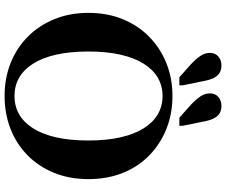

<svg xmlns="http://www.w3.org/2000/svg" viewBox="-94 -879 983 835"><g transform="rotate(90 397.5 -461.5)"><path d="M510 -848 527 -765V-750H492L438 -798Q412 -822 399 -842Q386 -862 386 -883Q386 -905 401 -919Q416 -933 441 -933Q461 -933 474.5 -924Q488 -915 496.5 -896.5Q505 -878 510 -848ZM334 -848 351 -765V-750H316L262 -798Q236 -822 223 -842Q210 -862 210 -883Q210 -905 225 -919Q240 -933 265 -933Q285 -933 298.5 -924Q312 -915 320.5 -896.5Q329 -878 334 -848ZM397 10Q320 10 254.5 -16Q189 -42 140 -90.5Q91 -139 63.5 -206Q36 -273 36 -355Q36 -437 63.5 -504Q91 -571 140 -619Q189 -667 254.5 -693.5Q320 -720 397 -720Q475 -720 541 -693.5Q607 -667 656 -619Q705 -571 732 -504Q759 -437 759 -355Q759 -273 732 -206Q705 -139 656 -90.5Q607 -42 541 -16Q475 10 397 10ZM397 -33Q442 -33 477.5 -53.5Q513 -74 538.5 -114.5Q564 -155 577.5 -215Q591 -275 591 -355Q591 -433 577.5 -493Q564 -553 538.5 -594Q513 -635 477.5 -656Q442 -677 397 -677Q353 -677 317.5 -656Q282 -635 256.5 -594Q231 -553 217.5 -493Q204 -433 204 -355Q204 -275 217.5 -215Q231 -155 256.5 -114.5Q282 -74 317.5 -53.5Q353 -33 397 -33Z"/></g></svg>

Font: Roboto Serif 144pt SemiBold
Style: Regular
Weight: 600
Version: Version 1.008